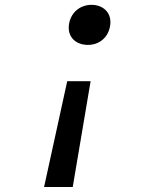

<svg xmlns="http://www.w3.org/2000/svg" viewBox="-20 -554 660 784"><path d="M254.5 -222.5 160 209.5H277L350 -222.5ZM361.5 -534C315.5 -537.5 272.5 -510 262.5 -459.5C252.5 -408 284 -375 330 -371C376 -367 419 -393.5 429 -445C439 -496 408 -530 361.5 -534Z"/></svg>

Font: Monaspace Neon Medium
Style: Italic
Weight: 500
Italic angle: -11°
Designer: Riley Cran & the Lettermatic Team
Foundry: Lettermatic
Version: Version 1.200 (Monaspace Neon)